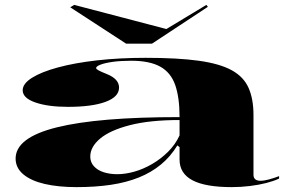

<svg xmlns="http://www.w3.org/2000/svg" viewBox="-20 -752 1184 787"><path d="M577 -515Q709 -515 795 -503Q881 -491 930 -464Q979 -437 999 -391.5Q1019 -346 1019 -281V-36Q1019 -23 1026.5 -17Q1034 -11 1047 -11Q1062 -11 1082.5 -16.5Q1103 -22 1124 -30V-20Q1103 -10 1072 -2Q1041 6 1004 10.5Q967 15 930 15Q822 15 769 -13Q716 -41 716 -98Q716 -114 716 -122Q716 -130 716 -136Q716 -142 716 -149L707 -156Q679 -110 639.5 -77.5Q600 -45 549 -24.5Q498 -4 434.5 5.5Q371 15 294 15Q219 15 163 2Q107 -11 75.5 -37.5Q44 -64 44 -102Q44 -188 213 -230Q382 -272 716 -272Q716 -353 698 -404Q680 -455 636.5 -479Q593 -503 518 -503Q475 -503 442.5 -498.5Q410 -494 392 -487Q374 -480 374 -473Q374 -469 384 -463.5Q394 -458 419 -448Q468 -428 468 -393Q468 -355 412.5 -334.5Q357 -314 259 -314Q177 -314 125 -332Q73 -350 73 -382Q73 -409 111 -433Q149 -457 217 -475.5Q285 -494 377 -504.5Q469 -515 577 -515ZM716 -260Q594 -260 512.5 -239Q431 -218 390.5 -184Q350 -150 350 -110Q350 -87 365 -70.5Q380 -54 405 -46Q430 -38 461 -38Q494 -38 531 -48.5Q568 -59 604 -80Q640 -101 669.5 -130.5Q699 -160 716 -197ZM826 -732 832 -724 603 -573H497L268 -722L284 -732L662 -633Z"/></svg>

Font: Kalnia Expanded Medium
Style: Regular
Weight: 500
Width: 7
Designer: Frida Medrano
Foundry: Frida Medrano
Version: Version 1.105